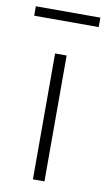

<svg xmlns="http://www.w3.org/2000/svg" viewBox="-87 -682 400 721"><g transform="rotate(10 113.0 -321.0)"><path d="M92 0V-480H136V0ZM-10 -606V-642H236V-606Z"/></g></svg>

Font: Source Sans 3 Light
Style: Regular
Weight: 300
Designer: Paul D. Hunt
Foundry: Adobe
Version: Version 3.052;hotconv 1.1.0;makeotfexe 2.6.0